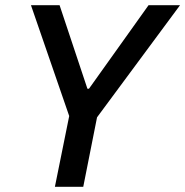

<svg xmlns="http://www.w3.org/2000/svg" viewBox="-20 -718 712 738"><path d="M300 0H191L246 -272L99 -698H209L316 -377H322L551 -698H672L353 -267Z"/></svg>

Font: IBM Plex Sans Medium
Style: Italic
Weight: 500
Italic angle: -11.31°
Designer: Mike Abbink, Paul van der Laan, Pieter van Rosmalen
Foundry: Bold Monday
Version: Version 3.201